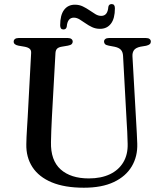

<svg xmlns="http://www.w3.org/2000/svg" viewBox="-20 -882 778 919"><path d="M586.5 -294.5 569 -614.5Q568 -633 559 -643.2Q550 -653.5 529.5 -658L500.5 -663.5Q487.5 -666 482.8 -670.8Q478 -675.5 478 -683Q478 -690.5 484 -695.2Q490 -700 501 -700H679Q690.5 -700 696.2 -695.2Q702 -690.5 702 -683Q702 -675.5 697 -670.8Q692 -666 679.5 -663L652.5 -658.5Q629.5 -653.5 621.2 -641.8Q613 -630 614 -612.5L632 -294.5Q633.5 -269 634.8 -245Q636 -221 637 -194.5Q639 -133.5 610.8 -85.8Q582.5 -38 525.2 -10.8Q468 16.5 381.5 16.5Q289.5 16.5 227.8 -9.2Q166 -35 135.2 -82.2Q104.5 -129.5 106 -192.5Q106 -206 107 -226.5Q108 -247 109.5 -271.5Q111 -296 112.5 -320.5L129 -628Q130 -641.5 122 -648.5Q114 -655.5 97 -658.5L68 -663.5Q45.5 -668 45.5 -682.5Q45.5 -690.5 51.5 -695.2Q57.5 -700 68.5 -700H305Q316 -700 322 -695.2Q328 -690.5 328 -682.5Q328 -675.5 323 -670.8Q318 -666 305 -663.5L275.5 -658.5Q260.5 -656 253.5 -649.2Q246.5 -642.5 245.5 -628.5L228.5 -322.5Q226.5 -286 225.5 -256.2Q224.5 -226.5 224 -202Q222 -114.5 270.2 -71.2Q318.5 -28 405 -28Q464 -28 506 -48Q548 -68 570.2 -105.2Q592.5 -142.5 591 -194Q590 -228 589 -251.5Q588 -275 586.5 -294.5ZM459 -744Q438 -744 421 -752Q404 -760 389.2 -770.5Q374.5 -781 360.8 -789.2Q347 -797.5 333.5 -797.5Q303 -797.5 299.5 -754.5Q297 -741 283.5 -741Q268 -741 268 -761Q268 -810 286.8 -834.8Q305.5 -859.5 338.5 -859.5Q359.5 -859.5 376.5 -851.2Q393.5 -843 408.2 -832.8Q423 -822.5 436.8 -814.2Q450.5 -806 464.5 -806Q495.5 -806 498.5 -849Q501 -862.5 514.5 -862.5Q530 -862.5 530 -842.5Q530 -793.5 511 -768.8Q492 -744 459 -744Z"/></svg>

Font: Fraunces 24pt
Style: Regular
Weight: 400
Version: Version 1.000;[b76b70a41]